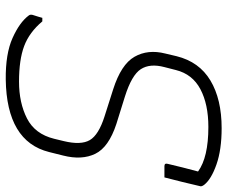

<svg xmlns="http://www.w3.org/2000/svg" viewBox="-80 -676 772 651"><g transform="rotate(90 305.5 -350.0)"><path d="M414 -716Q487 -716 537 -698.5Q587 -681 606 -657Q612 -649 611 -644Q604 -613 596.5 -583Q589 -553 581 -522H543Q532 -522 535 -533Q541 -559 547.5 -584.5Q554 -610 561 -636Q513 -671 410 -671Q333 -671 282 -644Q231 -617 217 -561L207 -522Q194 -473 214 -442Q234 -411 307 -388L400 -359Q479 -333 501 -287.5Q523 -242 507 -179L495 -131Q459 13 249 16Q162 17 108.5 -7Q55 -31 32 -62Q28 -67 30 -75Q34 -87 36 -94Q38 -101 40 -108H52Q89 -64 135.5 -46.5Q182 -29 256 -29Q328 -29 381 -56Q434 -83 450 -148L458 -181Q472 -239 454.5 -269Q437 -299 374 -319L283 -348Q198 -375 172 -420.5Q146 -466 161 -525L170 -563Q189 -640 252.5 -678Q316 -716 414 -716Z"/></g></svg>

Font: Recursive Mn Lnr St Lt
Style: Italic
Weight: 300
Italic angle: -15°
Monospace: yes
Version: Version 1.079;hotconv 1.0.112;makeotfexe 2.5.65598; ttfautoh